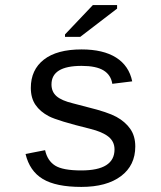

<svg xmlns="http://www.w3.org/2000/svg" viewBox="-20 -733 640 763"><path d="M517.6 -150.9Q517.6 -75.7 460.7 -33Q403.8 9.8 303.2 9.8Q202.6 9.8 150.1 -21.7Q97.7 -53.2 81.5 -121.1L159.2 -136.2Q168.5 -94.2 199 -75Q229.5 -55.7 303.2 -55.7Q435.1 -55.7 435.1 -139.2Q435.1 -170.4 411.1 -189.7Q387.2 -209 337.9 -221.2Q209 -252.9 174.3 -271Q139.6 -289.1 121.1 -316.2Q102.5 -343.3 102.5 -383.8Q102.5 -455.6 154.3 -496.1Q206.1 -536.6 304.2 -536.6Q390.1 -536.6 441.4 -504.2Q492.7 -471.7 505.4 -409.7L426.3 -399.9Q420.9 -435.1 391.6 -453.1Q362.3 -471.2 304.2 -471.2Q184.6 -471.2 184.6 -397.5Q184.6 -368.2 204.8 -350.6Q225.1 -333 270 -322.3L328.1 -307.1Q407.7 -287.6 442.6 -268.6Q477.5 -249.5 497.6 -220.9Q517.6 -192.4 517.6 -150.9ZM238.3 -586.4V-596.2L349.1 -712.9H445.3V-698.7L298.8 -586.4Z"/></svg>

Font: Courier New
Style: Regular
Weight: 400
Designer: Steve Matteson
Foundry: Ascender Corporation
Version: Version 2.00.3